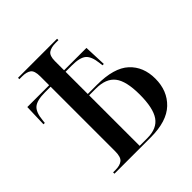

<svg xmlns="http://www.w3.org/2000/svg" viewBox="-188 -861 1008 1008"><g transform="rotate(-45 316.0 -357.0)"><path d="M96 0V-10H114Q147 -10 164.5 -24Q182 -38 182 -80V-560H140Q81 -560 57 -540Q33 -520 28 -465L26 -447H16L20 -571H182V-637Q182 -679 164.5 -691.5Q147 -704 115 -704H94V-714H384V-704H363Q330 -704 311.5 -691.5Q293 -679 293 -639V-571H459L464 -447H454L452 -465Q446 -520 422.5 -540Q399 -560 340 -560H293V-395H361Q487 -395 544 -342.5Q601 -290 601 -201Q601 -111 543 -55.5Q485 0 365 0ZM351 -10Q422 -10 453 -55Q484 -100 484 -200Q484 -300 451 -342.5Q418 -385 343 -385H293V-10Z"/></g></svg>

Font: Noto Serif Display SemiCondensed Medium
Style: Regular
Weight: 500
Width: 4
Designer: Monotype Design Team
Foundry: Monotype Imaging Inc.
Version: Version 2.009